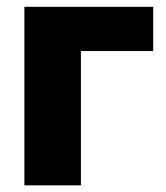

<svg xmlns="http://www.w3.org/2000/svg" viewBox="-20 -556 498 576"><path d="M439.5 -535.6V-402.8H222.7V0H53.2V-535.6Z"/></svg>

Font: Inter 20pt ExtraBold
Style: Regular
Weight: 800
Version: Version 4.001;git-66647c0bb